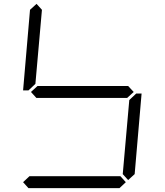

<svg xmlns="http://www.w3.org/2000/svg" viewBox="-20 -978 856 998"><path d="M131 -511 128 -508H100L136 -927L170 -958L198 -927L164 -542ZM646 -531 675 -500 641 -469H169L141 -500L175 -531ZM685 -489 688 -492H716L680 -73L646 -42L618 -73L652 -458ZM634 -31 601 0H128L100 -31L133 -62H606Z"/></svg>

Font: DSEG7 Classic
Style: Light Italic
Weight: 300
Italic angle: -5°
Designer: Keshikan(Twitter:@keshinomi_88pro)
Version: Version 0.46